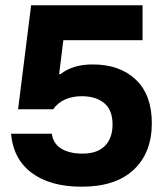

<svg xmlns="http://www.w3.org/2000/svg" viewBox="-20 -695 615 725"><path d="M288.3 10Q170 10 100 -42.1Q30 -94.2 21.7 -190H175.8Q180.8 -152.5 211.2 -133.8Q241.7 -115 291.7 -115Q347.5 -115 376.2 -144.2Q405 -173.3 405 -225Q405 -279.2 373.8 -305.4Q342.5 -331.7 288.3 -331.7Q253.3 -331.7 225.4 -319.2Q197.5 -306.7 180.8 -282.5H48.3L97.5 -675H518.3V-543.3H219.2L203.3 -415H208.3Q255 -451.7 330 -451.7Q432.5 -451.7 492.9 -394.2Q553.3 -336.7 553.3 -230Q553.3 -118.3 485 -54.2Q416.7 10 288.3 10Z"/></svg>

Font: Funnel Display ExtraBold
Style: Regular
Weight: 800
Designer: NORD ID, Kristian Moeller
Foundry: Dicotype
Version: Version 1.000